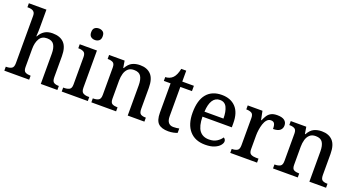

<svg xmlns="http://www.w3.org/2000/svg" viewBox="-47 -1393 3766 2034"><g transform="rotate(20 1836.0 -376.5)"><path d="M18 0V-45H26Q59 -45 82.5 -57.5Q106 -70 106 -116V-649Q106 -678 94.5 -692Q83 -706 65 -710.5Q47 -715 27 -715H18V-760H216V-553Q216 -534 215 -513Q214 -492 213 -476.5Q212 -461 212 -459H217Q239 -501 275 -524Q311 -547 365 -547Q450 -547 494.5 -500.5Q539 -454 539 -352V-117Q539 -70 559.5 -57.5Q580 -45 613 -45H616V0H429V-341Q429 -406 406.5 -441.5Q384 -477 327 -477Q269 -477 242.5 -432Q216 -387 216 -317V-112Q216 -68 239 -56.5Q262 -45 295 -45H298V0Z M808 -633Q781 -633 762 -648Q743 -663 743 -698Q743 -734 762 -748.5Q781 -763 808 -763Q834 -763 853.5 -748.5Q873 -734 873 -698Q873 -663 853.5 -648Q834 -633 808 -633ZM665 0V-45H678Q710 -45 733.5 -57Q757 -69 757 -113V-423Q757 -466 733.5 -478.5Q710 -491 678 -491H673V-536H867V-117Q867 -71 890 -58Q913 -45 946 -45H959V0Z M999 0V-45H1006Q1040 -45 1063 -57.5Q1086 -70 1086 -116V-424Q1086 -467 1064 -479Q1042 -491 1009 -491H1004V-536H1179L1192 -458H1197Q1226 -510 1264 -528.5Q1302 -547 1352 -547Q1431 -547 1475 -500.5Q1519 -454 1519 -352V-117Q1519 -70 1538.5 -57.5Q1558 -45 1592 -45H1597V0H1409V-341Q1409 -406 1387 -441.5Q1365 -477 1308 -477Q1266 -477 1241.5 -454.5Q1217 -432 1206.5 -395.5Q1196 -359 1196 -317V-112Q1196 -68 1218 -56.5Q1240 -45 1273 -45H1278V0Z M1868 10Q1792 10 1755.5 -24.5Q1719 -59 1719 -146V-476H1643V-519Q1665 -519 1688 -528Q1711 -537 1727 -554Q1758 -586 1773 -659H1829V-536H1960V-476H1829V-146Q1829 -97 1848.5 -74Q1868 -51 1903 -51Q1921 -51 1937 -53Q1953 -55 1969 -58V-9Q1955 -2 1926.5 4Q1898 10 1868 10Z M2283 10Q2169 10 2106.5 -62Q2044 -134 2044 -264Q2044 -405 2103.5 -476Q2163 -547 2273 -547Q2373 -547 2430.5 -486.5Q2488 -426 2488 -307V-260H2157Q2159 -153 2195.5 -104.5Q2232 -56 2303 -56Q2355 -56 2390.5 -78.5Q2426 -101 2444 -130Q2452 -127 2459.5 -117Q2467 -107 2467 -93Q2467 -72 2447 -48Q2427 -24 2386.5 -7Q2346 10 2283 10ZM2373 -317Q2373 -395 2350 -442.5Q2327 -490 2272 -490Q2220 -490 2191.5 -445.5Q2163 -401 2159 -317Z M2565 0V-45H2569Q2602 -45 2625.5 -57.5Q2649 -70 2649 -117V-423Q2649 -467 2626 -479Q2603 -491 2570 -491H2567V-536H2733L2753 -438H2758Q2771 -469 2787 -493.5Q2803 -518 2829 -532Q2855 -546 2898 -546Q2953 -546 2979.5 -525.5Q3006 -505 3006 -469Q3006 -434 2981.5 -413.5Q2957 -393 2904 -393Q2904 -434 2893 -453Q2882 -472 2853 -472Q2827 -472 2808.5 -451.5Q2790 -431 2779.5 -399Q2769 -367 2764 -332Q2759 -297 2759 -268V-112Q2759 -68 2782.5 -56.5Q2806 -45 2838 -45H2867V0Z M3047 0V-45H3054Q3088 -45 3111 -57.5Q3134 -70 3134 -116V-424Q3134 -467 3112 -479Q3090 -491 3057 -491H3052V-536H3227L3240 -458H3245Q3274 -510 3312 -528.5Q3350 -547 3400 -547Q3479 -547 3523 -500.5Q3567 -454 3567 -352V-117Q3567 -70 3586.5 -57.5Q3606 -45 3640 -45H3645V0H3457V-341Q3457 -406 3435 -441.5Q3413 -477 3356 -477Q3314 -477 3289.5 -454.5Q3265 -432 3254.5 -395.5Q3244 -359 3244 -317V-112Q3244 -68 3266 -56.5Q3288 -45 3321 -45H3326V0Z"/></g></svg>

Font: Noto Serif Lao Medium
Style: Regular
Weight: 500
Designer: Monotype Design Team
Foundry: Monotype Imaging Inc.
Version: Version 2.003; ttfautohint (v1.8.4.7-5d5b)